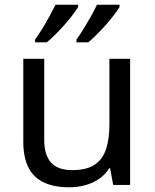

<svg xmlns="http://www.w3.org/2000/svg" viewBox="-20 -786 658 816"><path d="M533 -536V0H461L448 -71H444Q427 -43 400 -25Q373 -7 341 1.5Q309 10 274 10Q210 10 166.5 -10.5Q123 -31 101 -74Q79 -117 79 -185V-536H168V-191Q168 -127 197 -95Q226 -63 287 -63Q347 -63 381.5 -85.5Q416 -108 430.5 -151.5Q445 -195 445 -257V-536ZM488 -756Q480 -743 465 -723Q450 -703 430.5 -681Q411 -659 391.5 -639.5Q372 -620 355 -606H305V-618Q319 -637 335 -663Q351 -689 366.5 -716.5Q382 -744 392 -766H488ZM312 -756Q304 -743 289 -723Q274 -703 254.5 -681Q235 -659 215.5 -639.5Q196 -620 179 -606H129V-618Q143 -637 159 -663Q175 -689 190 -716.5Q205 -744 216 -766H312Z"/></svg>

Font: Noto Sans Oriya
Style: Regular
Weight: 400
Designer: Amélie Bonet and Sol Matas
Foundry: Google LLC
Version: Version 2.006